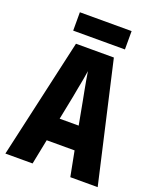

<svg xmlns="http://www.w3.org/2000/svg" viewBox="-161 -986 885 1081"><g transform="rotate(20 281.5 -445.5)"><path d="M5 0 167 -717H394L558 0H394L365 -150H198L168 0ZM253 -429 225 -289H339L313 -429Q308 -453 302.5 -483.5Q297 -514 291.5 -543.5Q286 -573 283 -595Q280 -573 274.5 -543.5Q269 -514 263 -483.5Q257 -453 253 -429ZM127 -781V-891H437V-781Z"/></g></svg>

Font: Noto Sans Mono SemiCondensed Black
Style: Regular
Weight: 900
Width: 4
Designer: Monotype Design Team
Foundry: Monotype Imaging Inc.
Version: Version 2.014; ttfautohint (v1.8.4.7-5d5b)